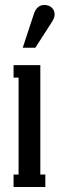

<svg xmlns="http://www.w3.org/2000/svg" viewBox="-20 -747 238 767"><path d="M121.1 -556.2H70.8L115.2 -690.9Q127 -727.1 157.2 -727.1Q174.8 -727.1 186.5 -716.6Q198.2 -706.1 198.2 -689Q198.2 -676.8 188 -660.2ZM161.1 0H34.2V-49.8H54.2V-437H34.2V-486.8H141.1V-49.8H161.1Z"/></svg>

Font: Margherita Semibold
Style: Regular
Weight: 600
Designer: James Puckett
Foundry: Dunwich Type Founders
Version: Version 1.008;hotconv 1.0.109;makeotfexe 2.5.65596